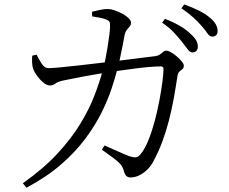

<svg xmlns="http://www.w3.org/2000/svg" viewBox="-20 -802 1040 872"><path d="M854.6 -563.9Q842.4 -563.9 832.3 -578.2Q822.2 -592.5 807.2 -611.1Q791.8 -630.5 770.7 -653.4Q749.5 -676.2 716.4 -699L729.2 -716.5Q768.4 -701.2 796.8 -684.5Q825.3 -667.9 843.9 -649.6Q862.9 -632.7 870.8 -618.8Q878.6 -604.9 878.6 -590.1Q878.6 -577.8 871.8 -570.8Q864.9 -563.9 854.6 -563.9ZM573.5 4Q561.1 4 553.7 -3Q546.4 -10 542.3 -26.3Q537.5 -44.9 525 -58.4Q512.4 -71.9 492 -86.6Q471.5 -101.3 443 -122L454.8 -141.4Q476.1 -131.9 498.8 -121.8Q521.4 -111.6 539.8 -103.6Q558.3 -95.6 568.1 -92.4Q587.9 -86.1 598.2 -87.8Q608.5 -89.6 619.1 -102.3Q638.2 -125.9 654.4 -166.1Q670.5 -206.4 683.1 -253.9Q695.7 -301.5 704.4 -348.2Q713.1 -394.9 717.9 -432.4Q722.6 -470 722.6 -489Q722.6 -500.4 710.9 -500.4Q689.1 -500.4 657.9 -497.8Q626.7 -495.2 593.1 -490.7Q559.4 -486.2 528.8 -482Q498.2 -477.7 475.7 -474.3Q453.1 -470.7 421.8 -465.7Q390.6 -460.6 358.9 -454.4Q327.2 -448.2 301.2 -443.2Q275.2 -438.2 262.9 -435.4Q240.1 -430 230.7 -421.9Q221.3 -413.9 206 -413.9Q192.9 -413.9 177 -427Q161 -440 148.5 -457.3Q136.1 -474.6 132 -485.9Q126.4 -500.4 125.8 -517Q125.2 -533.6 126.3 -549.1L146 -553.7Q156.5 -533.7 169.1 -513.1Q181.6 -492.6 202.5 -492.6Q217.3 -492.6 251.7 -495.9Q286.1 -499.2 332.5 -504.3Q378.9 -509.4 429.9 -515.5Q480.9 -521.7 530.3 -527.6Q579.7 -533.5 620.3 -539Q661 -544.5 684.3 -546.9Q698.3 -548.9 706.3 -554.7Q714.2 -560.4 720.9 -566.1Q727.5 -571.9 735.6 -571.9Q743.3 -571.9 756.7 -564.5Q770.1 -557.1 783.2 -545.6Q796.3 -534.2 805.6 -522.8Q814.9 -511.5 814.9 -503.6Q814.9 -493.4 808.8 -488.4Q802.6 -483.5 795.3 -477.3Q788.1 -471.2 785.9 -456.5Q778.1 -404.3 768.8 -353.2Q759.4 -302.2 746.8 -253.4Q734.2 -204.7 717.3 -159Q700.3 -113.3 677.9 -71.7Q666.1 -48 647.9 -30.7Q629.7 -13.5 610.5 -4.7Q591.3 4 573.5 4ZM83.7 30.3Q178.3 -36.6 241.4 -105Q304.4 -173.4 344.7 -239.8Q385 -306.1 408.8 -367.8Q432.6 -429.5 446.8 -483Q452.4 -501.5 458 -529Q463.5 -556.5 468.4 -586.8Q473.3 -617.2 476.5 -642.8Q479.8 -668.5 479.8 -681.7Q480.5 -696.3 477.2 -702.7Q473.8 -709 461.6 -713.6Q448.6 -719.1 430.4 -722.2Q412.3 -725.3 398.4 -727.5L398.2 -748.8Q414.1 -752.7 434.9 -757.2Q455.7 -761.7 470.3 -760.9Q484.8 -760.9 502.7 -754.4Q520.7 -748 537.2 -738.9Q553.7 -729.8 564.3 -719.2Q574.9 -708.5 574.9 -699.2Q574.9 -688.3 569.1 -682Q563.4 -675.6 556.2 -666.7Q548.9 -657.8 545.1 -639Q541.9 -621.6 536.7 -594Q531.5 -566.4 525 -537Q518.6 -507.6 512.1 -484.3Q503.1 -449 486.6 -399.1Q470.2 -349.3 441.4 -290.9Q412.6 -232.6 367.4 -172Q322.2 -111.4 256.6 -54.5Q191.1 2.4 100.2 50.3ZM943.7 -635.8Q931.7 -635.8 922 -650.7Q912.3 -665.6 895.9 -683.8Q879.2 -703.2 858.7 -722Q838.2 -740.7 804.1 -764.4L816.6 -781.8Q855.3 -767.9 884.2 -753.3Q913.1 -738.8 931.1 -723.5Q950.9 -707.4 959.6 -692.3Q968.3 -677.2 968.3 -661.5Q968.3 -649.1 961.9 -642.4Q955.4 -635.8 943.7 -635.8Z"/></svg>

Font: Noto Serif SC ExtraLight
Style: Regular
Weight: 200
Designer: Ryoko NISHIZUKA 西塚涼子 (kana & ideographs); Frank Grießhammer (Latin, Greek & Cyrillic); Wenlong ZHANG 张文龙 (bopomofo); San
Foundry: Adobe
Version: Version 2.002-H1;hotconv 1.1.0;makeotfexe 2.6.0